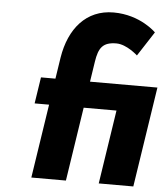

<svg xmlns="http://www.w3.org/2000/svg" viewBox="-58 -927 857 979"><g transform="rotate(5 370.0 -437.5)"><path d="M484 0H661L739.5 -513H394.5L410.4 -617C421.3 -688 442 -719 512 -719C565 -719 621.1 -667 621.1 -667L702.2 -792C702.2 -792 621.9 -875 483.9 -875C343.9 -875 258.1 -772 234.2 -622L217.5 -513H143.5L122.8 -378H196.8L139 0H316L373.8 -378H541.8Z"/></g></svg>

Font: Sztylet
Style: BdObl
Weight: 700
Foundry: Cannot Into Space Fonts, PlusOne Fonts
Version: Version 0.12